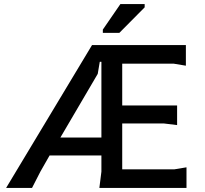

<svg xmlns="http://www.w3.org/2000/svg" viewBox="-20 -921 1003 941"><path d="M10 0 431 -700H891V-599L831 -609H579V-404H848V-308L782 -316H579V-91H834L894 -101V0H467L477 -80V-159H223L178 -80L137 0ZM276 -247H477V-618H469L459 -559ZM484 -760V-776L570 -901H689V-885L565 -760Z"/></svg>

Font: AR One Sans Medium
Style: Regular
Weight: 500
Designer: Niteesh Yadav
Foundry: Niteesh Yadav
Version: Version 1.001;gftools[0.9.33]